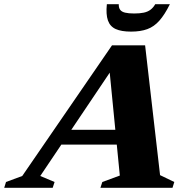

<svg xmlns="http://www.w3.org/2000/svg" viewBox="-91 -891 890 911"><path d="M164.5 -205 188 -275H520L496.5 -205ZM668.5 -60 736 -27.5 727.5 0H385.5L394.5 -27.5L477.5 -58L426 -583L457 -587L100 -56L168 -27.5L159 0H-71L-62.5 -27.5L14.5 -56L440.5 -676H597.5ZM545.5 -827Q572.5 -827 591.2 -831Q610 -835 623 -844.8Q636 -854.5 645.5 -871H715Q690.5 -821.5 665.2 -793Q640 -764.5 608 -752.8Q576 -741 531 -741Q485 -741 458 -753.2Q431 -765.5 421 -794.2Q411 -823 416 -871H472.5Q472 -854.5 479 -844.8Q486 -835 502.5 -831Q519 -827 545.5 -827Z"/></svg>

Font: Newsreader 16pt 16pt ExtraBold
Style: Italic
Weight: 800
Italic angle: -17°
Version: Version 1.003